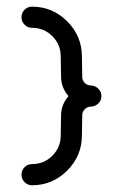

<svg xmlns="http://www.w3.org/2000/svg" viewBox="-20 -551 366 571"><path d="M224.6 -322.8Q224.6 -311.5 232.2 -304.2Q239.7 -296.9 250.5 -296.9Q263.2 -296.4 272.5 -287.1Q281.7 -277.8 281.7 -265.1Q281.7 -252.4 272.5 -243.4Q263.2 -234.4 250.5 -233.9Q239.7 -233.9 232.2 -226.3Q224.6 -218.8 224.6 -208L223.6 -148.4Q223.6 -87.4 179.9 -43.7Q136.2 0 75.2 0Q62.5 0 53.2 -9.3Q43.9 -18.6 43.9 -31.2Q43.9 -44.4 53 -53.7Q62 -63 75.2 -63Q110.8 -63 135.7 -87.9Q160.6 -112.8 160.6 -148.4L161.6 -208Q161.6 -239.3 183.6 -265.1Q161.6 -291 161.6 -322.8L160.6 -382.8Q160.6 -418.5 135.7 -443.4Q110.8 -468.3 75.2 -468.3Q62.5 -468.3 53.2 -477.5Q43.9 -486.8 43.9 -499.5Q43.9 -512.7 53 -522Q62 -531.2 75.2 -531.2Q136.2 -531.2 179.9 -487.5Q223.6 -443.8 223.6 -382.8Z"/></svg>

Font: Fandogh
Style: Regular
Weight: 400
Designer: Amin Abedi
Version: Version 1.00